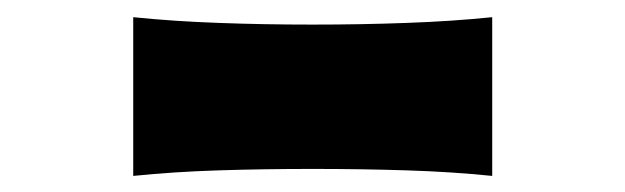

<svg xmlns="http://www.w3.org/2000/svg" viewBox="-20 -870 742 228"><path d="M138.2 -661.1V-849.6Q186 -844.7 239.5 -842.8Q293 -840.8 351.1 -840.8Q409.2 -840.8 462.9 -842.8Q516.6 -844.7 564.5 -849.6V-661.1Q516.6 -666 462.9 -667.7Q409.2 -669.4 351.1 -669.4Q293 -669.4 239.5 -667.7Q186 -666 138.2 -661.1Z"/></svg>

Font: Pinar DS1 Black
Style: Regular
Weight: 900
Designer: Amin Abedi
Version: Version 3.000